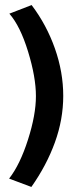

<svg xmlns="http://www.w3.org/2000/svg" viewBox="-20 -700 314 759"><path d="M105 -680Q164 -602 197 -508.5Q230 -415 230 -321Q230 -228 197 -137Q164 -46 104 39L16 6Q59 -49 90.5 -147.5Q122 -246 122 -320Q122 -395 91 -496Q60 -597 17 -646Z"/></svg>

Font: Palanquin SemiBold
Style: Regular
Weight: 600
Designer: Pria Ravichandran
Version: Version 1.0.4